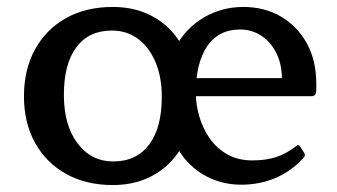

<svg xmlns="http://www.w3.org/2000/svg" viewBox="-20 -523 972 553"><path d="M305 10Q228 10 170.5 -22Q113 -54 81 -111.5Q49 -169 49 -246Q49 -323 81 -381Q113 -439 170.5 -471Q228 -503 305 -503Q375 -503 428 -471Q481 -439 509.5 -381Q538 -323 538 -246Q538 -169 509.5 -111.5Q481 -54 428 -22Q375 10 305 10ZM306 -58Q373 -58 409.5 -106.5Q446 -155 446 -244Q446 -302 427.5 -345Q409 -388 377 -411.5Q345 -435 302 -435Q236 -435 200 -387Q164 -339 164 -250Q164 -162 203.5 -110Q243 -58 306 -58ZM675 9Q614 9 564 -21Q514 -51 484 -108.5Q454 -166 454 -249Q454 -332 485.5 -388Q517 -444 568.5 -473.5Q620 -503 681 -503Q741 -503 788 -476Q835 -449 863 -399.5Q891 -350 891 -281Q891 -276 891 -269Q891 -262 890 -255Q887 -246 878 -246H530V-298H816L792 -278Q792 -283 792 -287Q792 -291 792 -295Q792 -337 776.5 -369Q761 -401 733.5 -419.5Q706 -438 672 -438Q609 -438 576.5 -389.5Q544 -341 544 -256Q544 -222 554 -187.5Q564 -153 584 -124.5Q604 -96 634.5 -78.5Q665 -61 707 -61Q746 -61 775 -70.5Q804 -80 833 -102Q840 -109 845 -100L856 -83Q861 -75 854 -68Q818 -29 772.5 -10Q727 9 675 9Z"/></svg>

Font: Hahmlet Medium
Style: Regular
Weight: 500
Version: Version 1.002